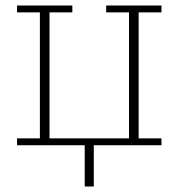

<svg xmlns="http://www.w3.org/2000/svg" viewBox="-20 -528 649 698"><path d="M288 0H42V-25H125V-483H42V-508H243V-483H160V-25H449V-483H366V-508H567V-483H484V-25H567V0H321V150H288Z"/></svg>

Font: IBM Plex Serif ExtLt
Style: Regular
Weight: 200
Designer: Mike Abbink, Paul van der Laan, Pieter van Rosmalen
Foundry: Bold Monday
Version: Version 3.001